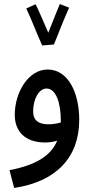

<svg xmlns="http://www.w3.org/2000/svg" viewBox="-20 -700 454 950"><path d="M189 -475 247 -480C262 -520 310 -637 322 -662L276 -680C269 -665 240 -591 219 -538C199 -582 168 -658 156 -679L110 -658C130 -618 171 -512 189 -475ZM50 230C256 199 372 81 372 -107C372 -240 318 -356 216 -356C119 -356 53 -241 53 -132C53 -52 102 5 203 5C223 5 244 2 263 -4C232 71 157 117 27 142ZM144 -149C144 -212 174 -262 210 -262C258 -262 281 -189 281 -102C281 -99 281 -96 281 -94C261 -88 239 -85 219 -85C174 -85 144 -102 144 -149Z"/></svg>

Font: Noto Sans Arabic Cond Med
Style: Regular
Weight: 500
Width: 3
Designer: Monotype Design Team, Nadine Chahine, Nizar Qandah and Khaled Hosny
Foundry: Monotype Imaging Inc.
Version: Version 2.012